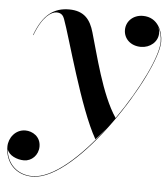

<svg xmlns="http://www.w3.org/2000/svg" viewBox="-104 -517 724 825"><g transform="rotate(5 257.5 -105.0)"><path d="M66 260C262 260 567 -235 567 -365C567 -408.5 544.5 -469.5 479.5 -469.5C437.5 -469.5 407.5 -440 407.5 -403C407.5 -365.5 437 -336 482 -336C521 -336 555 -363.5 555 -402C555 -411 552.5 -421 547.5 -429.5C560 -410 565 -385.5 565 -364.5C565 -302.5 495 -156.5 400.5 -22C335.5 -118 296 -290.5 269 -380.5C254 -432.5 227.5 -469.5 161 -469.5C96.5 -469.5 49 -436.5 16 -346.5L17.5 -346C49 -430 87 -452 109 -452C131.5 -452 138.5 -437.5 142.5 -427C170 -354.5 249 -49.5 322 76.5C340 56.5 353.5 40.5 366 25C269.5 152 155.5 258 66 258C0 258 -45 213.5 -49.5 151.5C-42 178.5 -6 193.5 24 193.5C56.5 193.5 85.5 166.5 85.5 128.5C85.5 85.5 49.5 65 19.5 65C-23.5 65 -52 103 -52 141C-52 209.5 -6 260 66 260Z"/></g></svg>

Font: Bodoni* 96pt Medium
Style: Italic
Weight: 500
Italic angle: -13°
Version: Version 2.3